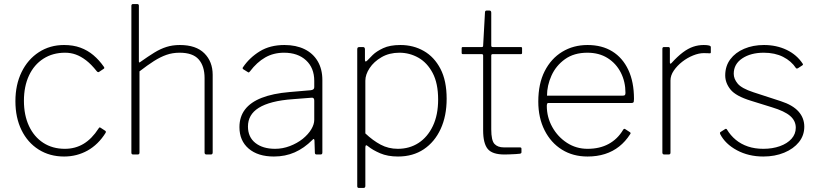

<svg xmlns="http://www.w3.org/2000/svg" viewBox="-20 -762 4043 947"><path d="M296 -540Q341 -540 376.5 -527Q412 -514 440.5 -490Q469 -466 492 -433Q497 -426 492 -423L468 -407Q463 -404 457 -411Q430 -445 404.5 -464.5Q379 -484 354 -493Q329 -502 301 -502Q240 -502 194 -472.5Q148 -443 123 -389.5Q98 -336 98 -265Q98 -194 123 -140.5Q148 -87 193.5 -57.5Q239 -28 300 -28Q351 -28 392 -52.5Q433 -77 466 -128Q469 -133 471 -133.5Q473 -134 476 -132L499 -117Q504 -114 501 -107Q483 -78 460.5 -56Q438 -34 412 -19.5Q386 -5 357 2.5Q328 10 296 10Q225 10 170.5 -24.5Q116 -59 86 -120.5Q56 -182 56 -263Q56 -344 86.5 -406.5Q117 -469 171.5 -504.5Q226 -540 296 -540Z M637 0Q628 0 628 -9V-733Q628 -742 636 -742H657Q665 -742 665 -734V-460Q665 -455 667 -454Q669 -453 673 -457Q711 -484 741 -502.5Q771 -521 801 -530.5Q831 -540 867 -540Q947 -540 988 -499Q1029 -458 1029 -393V-10Q1029 0 1020 0H998Q994 0 991.5 -2.5Q989 -5 989 -9V-377Q989 -436 960 -469Q931 -502 866 -502Q831 -502 801 -491.5Q771 -481 739.5 -461Q708 -441 668 -410V-9Q668 0 659 0H637Z M1521 -72Q1480 -31 1433.5 -10.5Q1387 10 1331 10Q1252 10 1206.5 -29Q1161 -68 1161 -135Q1161 -186 1188.5 -222Q1216 -258 1271 -279.5Q1326 -301 1408 -308L1513 -317Q1521 -318 1525.5 -321.5Q1530 -325 1530 -332V-363Q1530 -427 1489.5 -464.5Q1449 -502 1381 -502Q1329 -502 1288 -478.5Q1247 -455 1213 -410Q1210 -406 1208 -405Q1206 -404 1203 -406L1179 -421Q1177 -423 1176.5 -425Q1176 -427 1179 -431Q1211 -478 1261.5 -509Q1312 -540 1383 -540Q1440 -540 1482 -519.5Q1524 -499 1547 -460Q1570 -421 1570 -367V-10Q1570 -4 1567.5 -2Q1565 0 1560 0H1542Q1538 0 1535.5 -2Q1533 -4 1533 -9L1531 -70Q1529 -82 1521 -72ZM1530 -266Q1530 -282 1516 -280L1427 -273Q1368 -269 1325.5 -258Q1283 -247 1256 -230Q1229 -213 1216 -190Q1203 -167 1203 -138Q1203 -86 1239.5 -57Q1276 -28 1337 -28Q1374 -28 1409.5 -41.5Q1445 -55 1473 -77Q1501 -100 1515.5 -124.5Q1530 -149 1530 -171V-266Z M1770 -530Q1780 -530 1780 -519V-468Q1780 -460 1783 -459Q1786 -458 1792 -464Q1800 -473 1818.5 -491Q1837 -509 1870 -524.5Q1903 -540 1955 -540Q2019 -540 2070.5 -510.5Q2122 -481 2152.5 -422.5Q2183 -364 2183 -275Q2183 -190 2153.5 -126Q2124 -62 2070.5 -26Q2017 10 1943 10Q1892 10 1855 -6Q1818 -22 1796 -40Q1788 -47 1785 -45Q1782 -43 1782 -33V155Q1782 165 1773 165H1750Q1742 165 1742 156V-518Q1742 -525 1744.5 -527.5Q1747 -530 1754 -530H1770ZM1782 -104Q1819 -69 1857.5 -48.5Q1896 -28 1942 -28Q2000 -28 2044.5 -57Q2089 -86 2115 -140.5Q2141 -195 2141 -271Q2141 -351 2114 -402Q2087 -453 2043.5 -477.5Q2000 -502 1950 -502Q1900 -502 1862 -480Q1824 -458 1803 -426Q1782 -394 1782 -364V-104Z M2410 -495Q2403 -495 2403 -488V-124Q2403 -69 2419 -52Q2435 -35 2465 -35H2544Q2548 -35 2550 -33.5Q2552 -32 2552 -28V-11Q2552 -6 2546 -4Q2540 -3 2523.5 -2Q2507 -1 2491 -0.5Q2475 0 2468 0Q2408 0 2385.5 -27.5Q2363 -55 2363 -119V-488Q2363 -495 2356 -495H2263Q2257 -495 2257 -501V-524Q2257 -530 2263 -530H2357Q2363 -530 2363 -537L2372 -700Q2372 -710 2380 -710H2394Q2403 -710 2403 -699V-537Q2403 -530 2410 -530H2549Q2555 -530 2555 -524V-501Q2555 -495 2549 -495Z M2677 -240Q2677 -184 2704 -135.5Q2731 -87 2776.5 -57.5Q2822 -28 2878 -28Q2938 -28 2982 -52Q3026 -76 3053 -121Q3056 -126 3058.5 -126.5Q3061 -127 3064 -125L3087 -110Q3093 -106 3088 -100Q3065 -64 3034 -39.5Q3003 -15 2964 -2.5Q2925 10 2878 10Q2806 10 2751.5 -24Q2697 -58 2666 -119.5Q2635 -181 2635 -261Q2635 -349 2666.5 -411Q2698 -473 2753 -506.5Q2808 -540 2878 -540Q2949 -540 3000 -508.5Q3051 -477 3079 -417.5Q3107 -358 3107 -274Q3107 -268 3106 -261Q3105 -254 3094 -254H2683Q2680 -254 2678.5 -249.5Q2677 -245 2677 -240ZM3048 -290Q3059 -290 3062 -293Q3065 -296 3065 -304Q3065 -359 3042 -404Q3019 -449 2977 -475.5Q2935 -502 2877 -502Q2811 -502 2766.5 -470Q2722 -438 2700 -389Q2678 -340 2678 -290Z M3256 0Q3252 0 3249.5 -2.5Q3247 -5 3247 -9V-521Q3247 -530 3255 -530H3276Q3284 -530 3284 -522V-454Q3284 -449 3286 -448Q3288 -447 3292 -451Q3322 -484 3348 -503.5Q3374 -523 3399 -531.5Q3424 -540 3451 -540Q3486 -540 3486 -530V-504Q3486 -499 3481 -499Q3477 -499 3470.5 -499.5Q3464 -500 3451 -500Q3427 -500 3398.5 -488.5Q3370 -477 3345 -457.5Q3320 -438 3303.5 -414Q3287 -390 3287 -365V-9Q3287 0 3278 0H3256Z M3906 -426Q3883 -461 3842.5 -481.5Q3802 -502 3747 -502Q3683 -502 3641 -474Q3599 -446 3599 -398Q3599 -373 3618.5 -349.5Q3638 -326 3696 -307L3831 -263Q3890 -244 3918.5 -212Q3947 -180 3947 -137Q3947 -94 3920.5 -61Q3894 -28 3848 -9Q3802 10 3745 10Q3672 10 3614.5 -21Q3557 -52 3532 -101Q3531 -104 3531 -106.5Q3531 -109 3534 -111L3556 -125Q3558 -127 3561 -126.5Q3564 -126 3565 -124Q3583 -94 3609 -72.5Q3635 -51 3669 -39.5Q3703 -28 3745 -28Q3790 -28 3826.5 -41Q3863 -54 3884 -77.5Q3905 -101 3905 -132Q3905 -166 3877.5 -190Q3850 -214 3787 -233L3684 -265Q3609 -288 3583 -320.5Q3557 -353 3557 -390Q3557 -436 3582 -469.5Q3607 -503 3650.5 -521.5Q3694 -540 3748 -540Q3810 -540 3860 -516Q3910 -492 3939 -448Q3941 -445 3940.5 -443.5Q3940 -442 3938 -440L3915 -425Q3913 -424 3910.5 -424Q3908 -424 3906 -426Z"/></svg>

Font: Libre Franklin Thin Thin
Style: Regular
Weight: 250
Version: Version 3.000